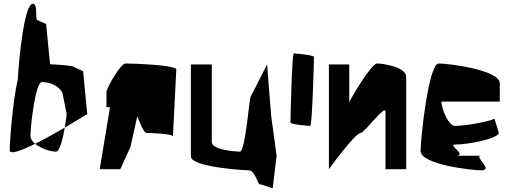

<svg xmlns="http://www.w3.org/2000/svg" viewBox="-20 -906 2734 1028"><path d="M32 -102C32 -76 93 -99 168 -136C153 -148 143 -163 143 -179C143 -228 169 -467 205 -467C257 -467 317 -434 318 -390L337 -296C337 -290 333 -259 327 -223C394 -262 447 -295 447 -295L425 -525L377 -547C371 -554 310 -559 248 -562L227 -777L179 -799C167 -812 184 -886 156 -886C111 -886 83 -609 75 -480C47 -357 32 -143 32 -102ZM168 -136C199 -111 251 -94 279 -94C300 -94 317 -165 327 -223C277 -194 219 -161 168 -136Z M514 0H624L679 -121L714 -279C714 -300 742 -194 766 -194C792 -194 888 -190 906 -178L924 -536C904 -560 678 -566 652 -566C624 -566 550 -432 550 -414V-332H569Z M1002 -68C1002 -12 1284 6 1314 6C1346 6 1366 98 1372 80L1440 102L1461 -73L1432 -284L1410 -561L1322 -388C1314 -375 1294 -94 1264 -94C1244 -94 1114 -103 1114 -145V-561H1002Z M1535 -250C1535 -240 1631 -232 1641 -232C1652 -232 1661 -591 1661 -601C1661 -611 1564 -620 1553 -620C1543 -620 1535 -260 1535 -250Z M1741 0C1741 0 1881 -194 1911 -194C1931 -194 2044 -350 2044 -308V0H2155V-494C2155 -548 2030 -566 1999 -566C1968 -566 1857 -377 1850 -359V-561H1741Z M2232 -98C2232 -24 2512 6 2556 6C2628 6 2512 -72 2556 -72H2417C2489 -72 2373 -132 2417 -132C2489 -132 2646 -164 2651 -194L2627 -272C2622 -260 2479 -232 2417 -232C2383 -232 2347 -313 2343 -362H2656V-462C2651 -531 2386 -566 2329 -566C2275 -566 2232 -168 2232 -98Z"/></svg>

Font: Crazy Punk
Style: Regular
Weight: 400
Version: Version 1